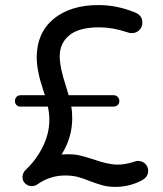

<svg xmlns="http://www.w3.org/2000/svg" viewBox="-20 -728 644 758"><path d="M564.9 -53.2Q564.9 -30.3 542 -17.1Q492.7 9.8 436 9.8Q409.7 9.8 389.6 4.9Q369.6 0 336.9 -12.2Q306.2 -24.9 285.2 -30Q264.2 -35.2 236.8 -35.2Q178.2 -35.2 128.9 -1Q118.2 6.8 106 6.8Q90.8 6.8 79.8 -3.4Q68.8 -13.7 68.8 -27.8Q68.8 -46.4 83 -59.1Q123.5 -97.2 149.2 -149.2Q174.8 -201.2 174.8 -254.9Q174.8 -281.2 168.9 -307.1H61Q51.3 -307.1 45.2 -313.2Q39.1 -319.3 39.1 -329.1Q39.1 -338.9 45.2 -345.5Q51.3 -352.1 61 -352.1H157.2L150.9 -371.1Q125 -447.8 125 -502Q125 -597.2 190.9 -652.8Q257.8 -708 368.2 -708Q441.4 -708 512.2 -679.2Q542 -667.5 542 -639.2Q542 -621.1 530 -609.1Q518.1 -597.2 500 -597.2Q491.2 -597.2 481 -601.1Q424.3 -620.1 372.1 -620.1Q292 -620.1 253.9 -588.9Q215.8 -557.6 215.8 -505.9Q215.8 -461.4 241.2 -384.8L251 -352.1H428.2Q438 -352.1 444.6 -345.5Q451.2 -338.9 451.2 -329.1Q451.2 -319.3 444.6 -313.2Q438 -307.1 428.2 -307.1H261.2Q265.1 -289.6 265.1 -261.2Q265.1 -184.6 223.1 -118.2L248 -119.1Q272.9 -119.1 292.2 -115Q311.5 -110.8 351.1 -98.1Q407.2 -78.1 444.8 -78.1Q474.6 -78.1 507.8 -88.9Q518.1 -92.8 523.9 -92.8Q541.5 -92.8 553.2 -81.5Q564.9 -70.3 564.9 -53.2Z"/></svg>

Font: Aka-Acid-Varela
Style: Regular
Weight: 400
Designer: Joe Prince, Avraham Cornfeld, Cyberella
Foundry: Joe Prince, Avraham Cornfeld, Cyberella
Version: Version 2.000; ttfautohint (v1.5.33-1714) -l 8 -r 50 -G 200 